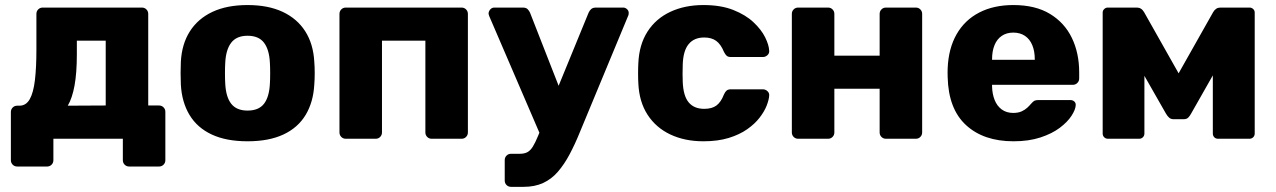

<svg xmlns="http://www.w3.org/2000/svg" viewBox="-20 -550 5056 761"><path d="M48.2 110Q37.6 110 30.4 102.8Q23.1 95.5 23.1 84.9V-106Q23.1 -116.6 30.4 -123.9Q37.6 -131.1 48.2 -131.1H58.1Q83.6 -131.5 98.1 -157.2Q112.5 -182.9 118.4 -232.4Q124.3 -281.9 124.3 -353.8V-494.9Q124.3 -505.5 131.5 -512.8Q138.8 -520 149.4 -520H542.4Q553 -520 560.2 -512.8Q567.5 -505.5 567.5 -494.9V-131.9H610.2Q620.9 -131.9 628.1 -124.6Q635.4 -117.4 635.4 -106.7V84.9Q635.4 95.5 628.1 102.8Q620.9 110 610.2 110H492Q481.4 110 474.1 102.8Q466.9 95.5 466.9 84.9V0H191.6V84.9Q191.6 95.5 184.4 102.8Q177.1 110 166.5 110ZM248.6 -131.1 399 -131.9V-388.9H284.6V-335.5Q284.6 -261.1 275.4 -210.8Q266.2 -160.5 248.6 -131.1Z M961.2 10Q876.7 10 819.2 -16.9Q761.6 -43.8 731.1 -94.5Q700.6 -145.3 696.8 -214.9Q695.8 -234.9 695.8 -260.3Q695.8 -285.8 696.8 -305.1Q700.6 -375.7 732.7 -426Q764.8 -476.2 822.3 -503.1Q879.9 -530 961.2 -530Q1042.6 -530 1100.2 -503.1Q1157.7 -476.2 1189.8 -426Q1221.9 -375.7 1225.7 -305.1Q1227.4 -285.8 1227.4 -260.3Q1227.4 -234.9 1225.7 -214.9Q1221.9 -145.3 1191.4 -94.5Q1160.9 -43.8 1103.3 -16.9Q1045.7 10 961.2 10ZM961.2 -111.7Q1005.6 -111.7 1026.5 -138.9Q1047.4 -166.1 1049.8 -219.9Q1050.8 -234.9 1050.8 -260Q1050.8 -285.1 1049.8 -300.1Q1047.4 -353 1026.5 -380.6Q1005.6 -408.3 961.2 -408.3Q917.5 -408.3 896.3 -380.6Q875.1 -353 872.7 -300.1Q871.7 -285.1 871.7 -260Q871.7 -234.9 872.7 -219.9Q875.1 -166.1 896.3 -138.9Q917.5 -111.7 961.2 -111.7Z M1350.6 0Q1340 0 1332.8 -7.2Q1325.5 -14.5 1325.5 -25.1V-494.9Q1325.5 -505.5 1332.8 -512.8Q1340 -520 1350.6 -520H1809.4Q1820 -520 1827.2 -512.8Q1834.5 -505.5 1834.5 -494.9V-25.1Q1834.5 -14.5 1827.2 -7.2Q1820 0 1809.4 0H1691.1Q1680.5 0 1673.3 -7.2Q1666 -14.5 1666 -25.1V-388.9H1494V-25.1Q1494 -14.5 1486.7 -7.2Q1479.5 0 1468.9 0Z M2005.6 190.6Q1995 190.6 1987.7 183.4Q1980.5 176.1 1980.5 165.5V84.6Q1980.5 74 1987.7 66.8Q1995 59.5 2005.6 59.5H2040.5Q2058.9 59.5 2070.7 52.9Q2082.6 46.4 2092.3 30.5Q2102 14.6 2113.1 -12.4L2312.8 -499.4Q2316.4 -507.6 2322.9 -513.8Q2329.5 -520 2342.6 -520H2450Q2458.6 -520 2465.2 -513.7Q2471.9 -507.4 2471.9 -499.4Q2471.9 -496.6 2471.6 -493.6Q2471.4 -490.5 2469 -485.6L2279 -27.8Q2259.1 21.4 2237.8 61.4Q2216.5 101.5 2191.2 130.7Q2165.9 160 2132.6 175.3Q2099.4 190.6 2055.2 190.6ZM2123.6 -10.8 1919.3 -485.6Q1916.4 -493.1 1916.4 -497.5Q1917.6 -506.8 1923.9 -513.4Q1930.3 -520 1939.5 -520H2052.2Q2065.4 -520 2071.6 -513.3Q2077.9 -506.6 2080.9 -499.4L2224.4 -132.7Z M2768 10Q2694.2 10 2637.1 -16.9Q2580 -43.8 2546.7 -95.1Q2513.4 -146.5 2510.1 -219.4Q2509.1 -235 2509.1 -259.4Q2509.1 -283.8 2510.1 -300Q2513.4 -373.2 2546.4 -424.7Q2579.4 -476.2 2636.8 -503.1Q2694.2 -530 2768 -530Q2837.2 -530 2886.4 -510.5Q2935.5 -491 2966.4 -461.9Q2997.4 -432.8 3012.6 -402.3Q3027.7 -371.8 3028.7 -349.1Q3029.7 -338.5 3021.8 -331.3Q3013.9 -324 3003.6 -324H2876.5Q2865.9 -324 2860.1 -329.1Q2854.4 -334.3 2849.4 -344.4Q2837.1 -374.5 2818.8 -387.9Q2800.4 -401.4 2771.1 -401.4Q2731.2 -401.4 2709.6 -375.2Q2687.9 -349 2686.1 -295Q2684.7 -255 2686.1 -224.4Q2688.5 -169.1 2709.9 -143.9Q2731.2 -118.6 2771.1 -118.6Q2802.2 -118.6 2820 -132.1Q2837.8 -145.5 2849.4 -175.6Q2853.8 -185.7 2859.8 -190.9Q2865.9 -196 2876.5 -196H3003.6Q3013.9 -196 3021.8 -188.7Q3029.7 -181.5 3028.7 -170.9Q3027.7 -154.5 3018.8 -131.6Q3009.9 -108.6 2990.9 -83.9Q2971.9 -59.1 2941.6 -37.8Q2911.4 -16.5 2868.2 -3.2Q2825 10 2768 10Z M3143.6 0Q3133 0 3125.8 -7.2Q3118.5 -14.5 3118.5 -25.1V-494.9Q3118.5 -505.5 3125.8 -512.8Q3133 -520 3143.6 -520H3261.9Q3272.5 -520 3279.7 -512.8Q3287 -505.5 3287 -494.9V-329.4H3466.5V-494.9Q3466.5 -505.5 3473.8 -512.8Q3481 -520 3491.6 -520H3609.9Q3620.5 -520 3627.7 -512.8Q3635 -505.5 3635 -494.9V-25.1Q3635 -14.5 3627.7 -7.2Q3620.5 0 3609.9 0H3491.6Q3481 0 3473.8 -7.2Q3466.5 -14.5 3466.5 -25.1V-198.3H3287V-25.1Q3287 -14.5 3279.7 -7.2Q3272.5 0 3261.9 0Z M3997 10Q3878.7 10 3808.9 -54.1Q3739.1 -118.2 3736.1 -244.4Q3735.8 -251.2 3735.8 -261.9Q3735.8 -272.5 3736.1 -278.8Q3739.3 -358 3771.6 -414.4Q3803.9 -470.8 3861.4 -500.4Q3918.9 -530 3996.4 -530Q4083.9 -530 4141.6 -494.9Q4199.4 -459.9 4228.4 -399.7Q4257.4 -339.5 4257.4 -263.3V-238.9Q4257.4 -228.3 4249.9 -221Q4242.5 -213.8 4231.9 -213.8H3912.1Q3912.1 -213.1 3912.1 -211Q3912.1 -208.9 3912.1 -206.9Q3912.9 -177.5 3922.2 -153.9Q3931.5 -130.2 3950.2 -116.3Q3969 -102.4 3995.7 -102.4Q4015.6 -102.4 4029.1 -108.5Q4042.6 -114.6 4051.8 -123.2Q4061 -131.9 4066 -138Q4075 -148.5 4080.6 -151Q4086.3 -153.5 4097.9 -153.5H4222Q4231.6 -153.5 4238.1 -147.7Q4244.6 -141.9 4243.6 -132.2Q4242.6 -115.1 4226.9 -90.9Q4211.1 -66.6 4180.6 -43.5Q4150 -20.4 4103.9 -5.2Q4057.7 10 3997 10ZM3912.1 -312.9H4081.4V-315Q4081.4 -347.5 4071.4 -371.3Q4061.5 -395 4042.4 -407.9Q4023.2 -420.8 3996.4 -420.8Q3969.5 -420.8 3950.6 -407.9Q3931.6 -395 3921.9 -371.3Q3912.1 -347.5 3912.1 -315Z M4371.3 0Q4362.5 0 4356.5 -6Q4350.5 -12 4350.5 -20.8V-500.4Q4350.5 -508.4 4356.7 -514.2Q4362.9 -520 4370.5 -520H4486Q4504.1 -520 4514.6 -501.9L4651.5 -259.4L4788.4 -501.9Q4798.9 -520 4817 -520H4932.5Q4941.1 -520 4947.1 -514.2Q4953.1 -508.4 4953.1 -500.4V-20.8Q4953.1 -12 4947.1 -6Q4941.1 0 4931.7 0H4807.9Q4798.5 0 4792.8 -6Q4787.1 -12 4787.1 -20.8V-347L4835.5 -336.4L4701.1 -99.9Q4696.1 -90.5 4689.7 -84Q4683.4 -77.5 4671.5 -77.5H4631.5Q4620.9 -77.5 4613.9 -83.7Q4606.9 -89.9 4601.2 -99.9L4470 -329.9L4515.9 -339.9V-20.8Q4515.9 -12 4509.9 -6Q4503.9 0 4495.1 0Z"/></svg>

Font: Rubik Light
Style: Regular
Weight: 300
Designer: Hubert and Fischer
Foundry: Hubert and Fischer
Version: Version 2.300;gftools[0.9.30]